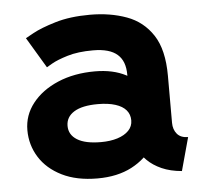

<svg xmlns="http://www.w3.org/2000/svg" viewBox="-44 -568 671 627"><g transform="rotate(-5 291.5 -254.5)"><path d="M251.5 12.2Q316.9 12.2 363.8 -12.3Q410.6 -36.9 435.8 -77.6Q460.9 -118.4 460.9 -167.2Q460.9 -216.1 438.7 -254.4Q416.5 -292.7 374.4 -314.8Q332.3 -336.9 272.9 -336.9Q204.6 -336.9 151.2 -314.2Q97.9 -291.5 67.3 -252.6Q36.6 -213.6 36.6 -164.8Q36.6 -116 61.8 -75.8Q86.9 -35.6 135 -11.7Q183.1 12.2 251.5 12.2ZM377.4 -167.2Q377.4 -147.7 364 -133.8Q350.6 -119.9 327 -112.4Q303.5 -105 272.9 -105Q221.7 -105 195.1 -121.5Q168.5 -137.9 168.5 -167.2Q168.5 -196.5 195.1 -213Q221.7 -229.5 272.9 -229.5Q307.1 -229.5 330.4 -222Q353.8 -214.6 365.6 -200.7Q377.4 -186.8 377.4 -167.2ZM509.3 -147.5V-301.8Q509.3 -387.2 477.8 -435.3Q446.3 -483.4 392.7 -502.9Q339.1 -522.5 272.9 -522.5Q207 -522.5 158.8 -507.9Q110.6 -493.4 84.4 -478.9Q58.1 -464.4 58.1 -464.4L118.2 -363.8Q118.2 -363.8 136.2 -374.3Q154.3 -384.8 188.7 -395.3Q223.1 -405.8 272.7 -405.8Q300.3 -405.8 320.1 -400.1Q339.8 -394.5 352.5 -383.3Q365.2 -372.1 371.3 -355.6Q377.4 -339.1 377.4 -316.9V-224.1L389.6 -214.1V-127.4L377.4 -115.7Q377.4 -95.7 387 -74.5Q396.5 -53.2 415.2 -34.7Q433.8 -16.1 462 -3.5Q490.2 9 527.8 12.2L557.6 -96.7Q533.4 -96.7 521.4 -111.1Q509.3 -125.5 509.3 -147.5Z"/></g></svg>

Font: Giphurs
Style: Regular
Weight: 400
Version: Version 2.010